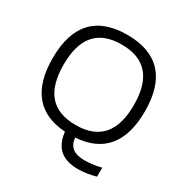

<svg xmlns="http://www.w3.org/2000/svg" viewBox="-189 -831 1103 1146"><g transform="rotate(30 362.0 -258.0)"><path d="M362 -612C525 -612 604 -519 604 -335C604 -151 525 -58 362 -58C198 -58 120 -151 120 -335C120 -519 198 -612 362 -612ZM44 -336C44 -121 138 -4 327 8C339 112 395 163 506 163C543 163 582 157 627 145V83C592 92 548 98 514 98C441 98 404 71 397 8C586 -4 680 -121 680 -336C680 -562 574 -679 362 -679C149 -679 44 -562 44 -336Z"/></g></svg>

Font: LT Wave Alt Light
Style: Regular
Weight: 300
Designer: Daniel Lyons
Version: Version 2.5 (Glyphs App)